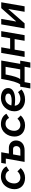

<svg xmlns="http://www.w3.org/2000/svg" viewBox="1768 -2336 695 4272"><g transform="rotate(-90 2116.0 -199.5)"><path d="M295 10C379 10 454 -23 513 -86L439 -160C406 -121 360 -94 303 -94C225 -94 171 -146 171 -231C171 -323 222 -425 325 -425C392 -425 434 -395 457 -345L551 -405C508 -486 422 -527 321 -527C148 -527 43 -378 43 -224C43 -83 141 10 295 10Z M650 0H906C1052 0 1127 -82 1127 -192C1127 -281 1062 -350 965 -350H836L865 -520H628L610 -418H722L724 -420ZM788 -94 817 -257H939C976 -257 1002 -227 1002 -186C1002 -130 962 -95 910 -95Z M1466 10C1550 10 1625 -23 1684 -86L1610 -160C1577 -121 1531 -94 1474 -94C1396 -94 1342 -146 1342 -231C1342 -323 1393 -425 1496 -425C1563 -425 1605 -395 1628 -345L1722 -405C1679 -486 1593 -527 1492 -527C1319 -527 1214 -378 1214 -224C1214 -83 1312 10 1466 10Z M2037 10C2126 10 2212 -21 2263 -70L2203 -147C2167 -117 2112 -94 2053 -94C1966 -94 1906 -141 1900 -220C1946 -215 1992 -211 2036 -211C2185 -211 2294 -263 2294 -365C2294 -470 2200 -527 2070 -527C1906 -527 1776 -395 1776 -225C1776 -85 1883 10 2037 10ZM1906 -295C1927 -374 1986 -430 2066 -430C2136 -430 2171 -405 2171 -359C2171 -310 2102 -288 2009 -288C1975 -288 1940 -291 1906 -295Z M2284 128H2402L2425 0H2768L2745 128H2863L2903 -98H2832L2906 -520H2496L2493 -498C2459 -288 2415 -140 2372 -98H2324ZM2493 -98C2526 -136 2561 -239 2593 -410L2595 -423H2766L2709 -98Z M3435 -520 3401 -322H3166L3200 -520H3075L2985 0H3110L3148 -222H3383L3345 0H3470L3560 -520Z M3620 0H3733L4046 -358H4052L3990 0H4112L4202 -520H4072L3779 -190H3774L3832 -520H3710Z"/></g></svg>

Font: Fixel Display 20240404 SemiBold
Style: Italic
Weight: 600
Italic angle: -10°
Designer: AlfaBravo + MacPaw
Foundry: Kyrylo Tkachov, Marchela Mozhyna, Serhii Makarenko, Maria Weinstein, Zakhar Kryvoshyya
Version: Version 1.211;Glyphs 3.2 (3225)